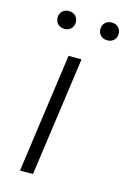

<svg xmlns="http://www.w3.org/2000/svg" viewBox="-111 -760 537 814"><g transform="rotate(15 158.0 -353.5)"><path d="M192 -523 119 0H62L135 -523ZM48 -668Q48 -685 59 -696Q70 -707 88 -707Q106 -707 117 -696Q128 -685 128 -668Q128 -651 117 -640Q106 -629 88 -629Q70 -629 59 -640Q48 -651 48 -668ZM236 -668Q236 -685 247 -696Q258 -707 276 -707Q294 -707 305 -696Q316 -685 316 -668Q316 -651 305 -640Q294 -629 276 -629Q258 -629 247 -640Q236 -651 236 -668Z"/></g></svg>

Font: Glekhifnjqigglhiwekvrgaqftz
Style: Regular
Weight: 300
Italic angle: -8°
Designer: Carrois Corporate & Edenspiekermann
Foundry: Carrois Corporate GbR & Edenspiekermann AG
Version: Version 2.001